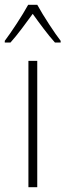

<svg xmlns="http://www.w3.org/2000/svg" viewBox="-43 -784 274 804"><path d="M113 -764H75C51 -720 5 -650 -23 -613V-606H1C30 -638 67 -689 94 -726C122 -687 157 -639 187 -606H211V-613C188 -642 138 -718 113 -764ZM113 0V-529H76V0Z"/></svg>

Font: Noto Sans Myanmar Condensed ExtraLight
Style: Regular
Weight: 200
Width: 3
Designer: Monotype Design Team
Foundry: Monotype Imaging Inc.
Version: Version 2.107